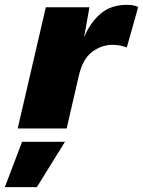

<svg xmlns="http://www.w3.org/2000/svg" viewBox="-83 -530 590 792"><path d="M-10 0 106 -500H286L264 -377Q290 -438 332.5 -474Q375 -510 440 -510Q457 -510 468.5 -507.5Q480 -505 487 -501L440 -334Q430 -338 416 -341.5Q402 -345 380 -345Q336 -345 297 -316Q258 -287 242 -217L192 0ZM185 55 69 242H-63L8 55Z"/></svg>

Font: Work Sans ExtraBold
Style: Italic
Weight: 800
Italic angle: -13°
Designer: Wei Huang
Foundry: Wei Huang
Version: Version 2.012; ttfautohint (v1.8.3)